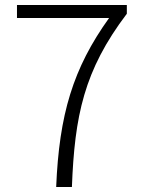

<svg xmlns="http://www.w3.org/2000/svg" viewBox="-20 -749 575 769"><path d="M205 0H268C279 -285 316 -467 488 -694V-729H48V-677H417C272 -475 217 -290 205 0Z"/></svg>

Font: Noto Sans TC Light
Style: Regular
Weight: 300
Designer: Ryoko NISHIZUKA 西塚涼子 (kana, bopomofo & ideographs); Paul D. Hunt (Latin, Greek & Cyrillic); Sandoll Communications 산돌커뮤니
Foundry: Adobe
Version: Version 2.004;hotconv 1.0.118;makeotfexe 2.5.65603